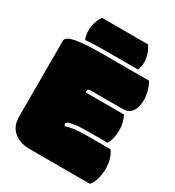

<svg xmlns="http://www.w3.org/2000/svg" viewBox="-189 -906 930 1018"><g transform="rotate(30 276.0 -397.0)"><path d="M235.4 -629.9Q123 -629.9 69.3 -619.1Q15.6 -608.4 15.6 -585V-120.6Q15.6 -60.1 55.7 -28.8Q92.3 0.5 152.8 0.5H518.6Q535.2 -18.1 543.5 -48.3Q551.8 -78.6 551.8 -111.8Q551.8 -170.9 522 -212.9H384.8Q341.8 -212.9 305.2 -209.5Q277.3 -206.1 252 -197.8Q245.1 -201.7 245.1 -208.5Q245.1 -215.3 251.5 -219.7Q257.8 -223.6 284.2 -229.2Q310.5 -234.9 384.8 -234.9H490.7Q512.2 -267.6 512.2 -325.7Q512.2 -345.2 506.3 -370.1Q500 -393.1 491.2 -408.2H257.8Q256.8 -409.2 256.8 -412.1V-416Q256.8 -430.2 274.9 -430.2H471.7Q506.3 -430.2 525.6 -455.1Q544.9 -480 544.9 -529.3Q544.9 -551.3 538.1 -578.9Q531.2 -606.4 517.1 -629.9ZM105.5 -702.1Q105.5 -671.4 115.7 -647.5Q168.5 -651.9 235.4 -651.9H437.5Q446.3 -676.8 446.3 -702.1Q446.3 -747.6 416.5 -793.9H135.3Q105.5 -749.5 105.5 -702.1Z"/></g></svg>

Font: Friends & Family
Style: Regular
Weight: 400
Designer: Sarang Kulkarni, Maithili Shingre, Noopur Datye
Foundry: Ek Type
Version: Version 1.000;hotconv 1.0.117;makeotfexe 2.5.65602